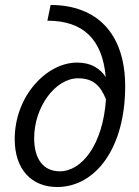

<svg xmlns="http://www.w3.org/2000/svg" viewBox="-20 -738 559 770"><path d="M117 -184C117 -309 202 -424 293 -424C354 -424 383 -394 405 -340C393 -158 308 -51 220 -51C154 -51 117 -100 117 -184ZM209 12C363 12 482 -144 482 -392C482 -601 371 -718 183 -718L170 -655C314 -655 391 -580 404 -429C381 -464 345 -487 289 -487C167 -487 39 -353 39 -180C39 -57 108 12 209 12Z"/></svg>

Font: Source Sans Pro
Style: Italic
Weight: 400
Italic angle: -11°
Designer: Paul D. Hunt
Foundry: Adobe Systems Incorporated
Version: Version 3.006;hotconv 1.0.111;makeotfexe 2.5.65597